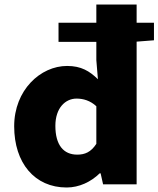

<svg xmlns="http://www.w3.org/2000/svg" viewBox="-20 -819 704 853"><path d="M408 -180C384 -143 357 -132 323 -132C262 -132 226 -175 226 -260C226 -340 271 -381 320 -381C350 -381 381 -372 408 -347ZM664 -718H587V-799H408V-718H240V-633H408V-552L415 -467C378 -503 341 -526 278 -526C160 -526 43 -419 43 -258C43 -95 134 14 276 14C332 14 384 -11 423 -49H427L438 0H587V-634L664 -640Z"/></svg>

Font: Noto Sans CJK Black
Style: Bold
Weight: 900
Designer: Ryoko NISHIZUKA (kana & ideographs); Paul D. Hunt (Latin, Greek & Cyrillic); Wenlong ZHANG (bopomofo); Sandoll Communica
Foundry: Adobe Systems Incorporated
Version: Version 1.000;PS 1;hotconv 1.0.78;makeotf.lib2.5.61930